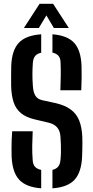

<svg xmlns="http://www.w3.org/2000/svg" viewBox="-20 -989 494 1016"><path d="M198 7.5Q118 1.5 81.5 -38Q45 -77.5 41.5 -161Q41 -183.5 41 -205.5Q41 -227.5 41.8 -249.8Q42.5 -272 44.5 -294.5H153Q151 -254.5 150.5 -216.2Q150 -178 153 -142Q154 -119.5 165 -107Q176 -94.5 198 -90ZM257.5 7.5V-90Q278 -95 288 -107.5Q298 -120 300 -142Q302 -161.5 302.5 -182.5Q303 -203.5 302.2 -224.5Q301.5 -245.5 300 -264.5Q298.5 -295.5 283 -314Q267.5 -332.5 238.5 -339.5L164.5 -357Q118 -368 91 -390.2Q64 -412.5 52.2 -447.8Q40.5 -483 39 -533Q38.5 -560 38.8 -586.5Q39 -613 39.5 -640Q42.5 -723 79.5 -762.5Q116.5 -802 198 -807.5V-710Q177 -705.5 166.5 -693.2Q156 -681 154 -658.5Q151.5 -626.5 151.5 -595.8Q151.5 -565 154 -533Q156 -501.5 167 -483Q178 -464.5 204.5 -458.5L271.5 -444Q323 -432.5 354 -409.8Q385 -387 399.2 -351Q413.5 -315 415.5 -264.5Q416 -248.5 416 -230.5Q416 -212.5 415.5 -194.8Q415 -177 414.5 -161Q411 -77.5 374.5 -37.8Q338 2 257.5 7.5ZM299.5 -511.5Q301 -551.5 301.5 -587.5Q302 -623.5 300.5 -658.5Q300 -681 289.5 -693.5Q279 -706 257.5 -710.5V-807.5Q336.5 -801.5 372.5 -762.2Q408.5 -723 411.5 -639.5Q412.5 -613 412 -579Q411.5 -545 410 -511.5ZM106.5 -841 189.5 -969H261L344 -841H265L225.5 -907.5L185.5 -841Z"/></svg>

Font: Big Shoulders Stencil Text Thin
Style: Bold
Weight: 700
Version: Version 2.001